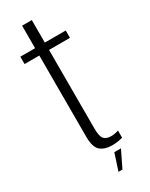

<svg xmlns="http://www.w3.org/2000/svg" viewBox="-222 -766 734 941"><g transform="rotate(-30 145.0 -296.0)"><path d="M182 5.5Q214 5.5 243 -3V-43.5Q222.5 -36 200.5 -36Q175 -36 161.5 -49.8Q148 -63.5 148 -110.5V-554.5H266.5V-596H148V-723.5H93V-596H9.5V-554.5H93V-96Q93 -35 117.5 -14.8Q142 5.5 182 5.5ZM144 133H166.5L212 39.5H174.5Z"/></g></svg>

Font: Anybody Condensed Light
Style: Regular
Weight: 300
Width: 3
Designer: Tyler Finck
Foundry: Etcetera Type Company
Version: Version 1.113;gftools[0.9.25]